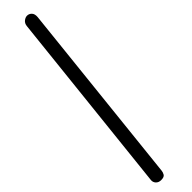

<svg xmlns="http://www.w3.org/2000/svg" viewBox="-411 -779 1082 1082"><g transform="rotate(-45 130.0 -238.0)"><path d="M55 357Q35 357 23.5 344.5Q12 332 14 315L133 -792Q135 -812 148.5 -822.5Q162 -833 175 -833Q191 -833 202.5 -821Q214 -809 212 -785L94 321Q93 333 86 345Q79 357 55 357Z"/></g></svg>

Font: Edu SA Beginner Medium
Style: Regular
Weight: 500
Version: Version 1.003